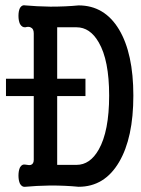

<svg xmlns="http://www.w3.org/2000/svg" viewBox="-20 -715 540 736"><path d="M199.2 -610.4H273.4Q325.2 -610.4 358.4 -552.7Q398.4 -484.4 398.4 -348.6Q398.4 -211.9 358.4 -141.6Q325.2 -83 273.4 -83H199.2V-346.7H307.6V-413.1H199.2ZM77.1 -610.4Q90.8 -614.3 98.6 -609.4Q109.4 -604.5 109.4 -586.9V-413.1H2.9V-346.7H109.4V-102.5Q109.4 -86.9 98.6 -83Q91.8 -81.1 77.1 -84Q64.5 -86.9 56.6 -73.2Q50.8 -60.5 50.8 -42Q50.8 -23.4 56.6 -10.7Q64.5 2.9 77.1 1Q117.2 -2.9 172.9 -3.9Q231.4 -3.9 281.2 1Q380.9 1 436.5 -93.8Q491.2 -186.5 491.2 -348.6Q491.2 -509.8 436.5 -601.6Q380.9 -694.3 281.2 -694.3Q232.4 -689.5 172.9 -689.5Q119.1 -690.4 77.1 -694.3Q64.5 -697.3 56.6 -684.6Q50.8 -672.9 50.8 -654.3Q50.8 -635.7 56.6 -623Q64.5 -609.4 77.1 -610.4Z"/></svg>

Font: GungsuhChe
Style: Regular
Weight: 400
Monospace: yes
Version: Version 2.21